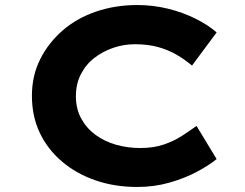

<svg xmlns="http://www.w3.org/2000/svg" viewBox="-20 -734 976 764"><path d="M526 10Q437 10 361 -16Q285 -42 227.5 -90.5Q170 -139 138.5 -205Q107 -271 107 -353Q107 -433 140 -498.5Q173 -564 229.5 -613Q286 -662 362.5 -688Q439 -714 526 -714Q589 -714 648 -699.5Q707 -685 757.5 -660Q808 -635 842 -605L744 -473Q717 -496 684 -515.5Q651 -535 610 -546.5Q569 -558 517 -558Q473 -558 431.5 -544Q390 -530 356 -504Q322 -478 302 -439Q282 -400 282 -351Q282 -301 303 -262.5Q324 -224 360 -197.5Q396 -171 442 -158Q488 -145 538 -145Q591 -145 632 -159Q673 -173 705 -194Q737 -215 762 -233L842 -101Q813 -77 764.5 -51Q716 -25 655 -7.5Q594 10 526 10Z"/></svg>

Font: Lexend Tera
Style: Bold
Weight: 700
Designer: Bonnie Shaver-Troup, Thomas Jockin
Foundry: Lexend
Version: Version 1.007